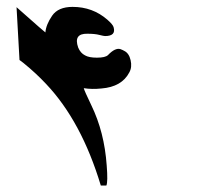

<svg xmlns="http://www.w3.org/2000/svg" viewBox="-20 -540 662 572"><path d="M229.5 -277.3Q231.4 -269.5 252 -226.6Q291 -146.5 297.9 -46.9Q301.8 2 296.9 12.7H280.3Q222.7 -178.7 117.2 -290Q86.9 -322.3 50.8 -351.6L38.1 -361.3L29.3 -518.6L95.7 -460Q105.5 -451.2 115.2 -443.4Q117.2 -466.8 135.3 -493.2Q153.3 -519.5 196.3 -519.5Q255.9 -519.5 299.8 -481.4Q316.4 -466.8 318.4 -459Q326.2 -432.6 293 -432.6Q289.1 -432.6 275.9 -436Q262.7 -439.5 240.2 -439.5Q198.2 -440.4 212.9 -398.4Q219.7 -381.8 233.4 -375Q245.1 -368.2 268.6 -368.2Q293.9 -368.2 301.8 -376Q323.2 -398.4 338.9 -393.6Q346.7 -390.6 349.6 -388.7Q364.3 -381.8 369.1 -360.8Q374 -339.8 365.2 -324.2Q342.8 -281.2 282.2 -276.4Q253.9 -273.4 229.5 -277.3Z"/></svg>

Font: Thabit-Bold-Oblique
Style: Bold Oblique
Weight: 700
Designer: Regenerated by Nadim Shaikli
Foundry: MAK Alagha
Version: 0.01